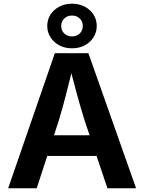

<svg xmlns="http://www.w3.org/2000/svg" viewBox="-20 -1014 777 1034"><path d="M23.9 0 275.4 -727.5H456.1L712.9 0H558.6L436 -364.3Q416 -427.7 394.8 -505.1Q373.5 -582.5 349.1 -677.2H378.9Q355.5 -582 335.4 -504.2Q315.4 -426.3 296.4 -364.3L177.7 0ZM175.8 -174.3V-285.6H561.5V-174.3ZM367.7 -753.9Q329.1 -753.9 299.1 -770Q269 -786.1 251.7 -813.5Q234.4 -840.8 234.4 -874Q234.4 -908.2 251.7 -935.1Q269 -961.9 299.1 -978Q329.1 -994.1 367.7 -994.1Q406.7 -994.1 436.8 -978Q466.8 -961.9 483.9 -935.1Q501 -908.2 501 -874Q501 -840.8 483.9 -813.5Q466.8 -786.1 436.8 -770Q406.7 -753.9 367.7 -753.9ZM367.7 -817.9Q393.1 -817.9 409.4 -833.7Q425.8 -849.6 425.8 -874Q425.8 -898.4 409.7 -914.3Q393.6 -930.2 367.7 -930.2Q342.3 -930.2 325.9 -914.3Q309.6 -898.4 309.6 -874Q309.6 -849.6 325.9 -833.7Q342.3 -817.9 367.7 -817.9Z"/></svg>

Font: Inter
Style: 650
Weight: 650
Designer: Rasmus Andersson
Foundry: rsms
Version: Version 4.001;git-66647c0bb